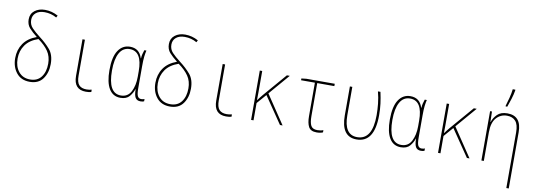

<svg xmlns="http://www.w3.org/2000/svg" viewBox="-71 -1290 5643 2023"><g transform="rotate(10 2750.0 -278.5)"><path d="M440 -213Q440 -311 392 -367Q344 -423 278 -473Q222 -516 189 -551Q156 -586 156 -636Q156 -683 189.5 -711.5Q223 -740 282 -740Q352 -740 411 -706L423 -728Q356 -765 282 -765Q217 -765 173 -731Q129 -697 129 -637Q129 -582 161 -545.5Q193 -509 246 -468Q152 -434 106 -366.5Q60 -299 60 -210Q60 -116 110.5 -53Q161 10 253 10Q347 10 393.5 -54.5Q440 -119 440 -213ZM86 -210Q86 -292 130 -355Q174 -418 267 -450Q338 -399 375.5 -344Q413 -289 413 -212Q413 -124 372 -69.5Q331 -15 253 -15Q175 -15 130.5 -69.5Q86 -124 86 -210Z M912 3V-22Q884 -15 856 -15Q803 -15 776.5 -44Q750 -73 750 -143V-528H724V-136Q724 10 854 10Q888 10 912 3Z M1365 -108H1367Q1367 -45 1383.5 -17.5Q1400 10 1439 10Q1463 10 1477 3V-22Q1462 -15 1442 -15Q1416 -15 1404 -37.5Q1392 -60 1392 -123V-358Q1392 -425 1396.5 -462Q1401 -499 1408 -528H1386Q1378 -506 1372.5 -483.5Q1367 -461 1366 -438H1363Q1333 -538 1232 -538Q1153 -538 1106.5 -469Q1060 -400 1060 -258Q1060 -128 1101.5 -59Q1143 10 1223 10Q1288 10 1320 -28Q1352 -66 1365 -108ZM1087 -258Q1087 -380 1124 -446.5Q1161 -513 1233 -513Q1366 -513 1366 -300V-240Q1366 -146 1332 -80.5Q1298 -15 1224 -15Q1087 -15 1087 -258Z M1940 -213Q1940 -311 1892 -367Q1844 -423 1778 -473Q1722 -516 1689 -551Q1656 -586 1656 -636Q1656 -683 1689.5 -711.5Q1723 -740 1782 -740Q1852 -740 1911 -706L1923 -728Q1856 -765 1782 -765Q1717 -765 1673 -731Q1629 -697 1629 -637Q1629 -582 1661 -545.5Q1693 -509 1746 -468Q1652 -434 1606 -366.5Q1560 -299 1560 -210Q1560 -116 1610.5 -53Q1661 10 1753 10Q1847 10 1893.5 -54.5Q1940 -119 1940 -213ZM1586 -210Q1586 -292 1630 -355Q1674 -418 1767 -450Q1838 -399 1875.5 -344Q1913 -289 1913 -212Q1913 -124 1872 -69.5Q1831 -15 1753 -15Q1675 -15 1630.5 -69.5Q1586 -124 1586 -210Z M2412 3V-22Q2384 -15 2356 -15Q2303 -15 2276.5 -44Q2250 -73 2250 -143V-528H2224V-136Q2224 10 2354 10Q2388 10 2412 3Z M2647 0V-185L2735 -286L2930 0H2958L2752 -307L2942 -528H2911L2695 -277Q2683 -263 2672 -248.5Q2661 -234 2648 -217H2646Q2647 -258 2647 -295Q2647 -332 2647 -373V-528H2621V0Z M3390 -2V-26Q3362 -15 3326 -15Q3276 -15 3258 -47.5Q3240 -80 3240 -150V-503H3423V-528H3120L3067 -522V-503H3215V-145Q3215 -72 3237 -31Q3259 10 3323 10Q3362 10 3390 -2Z M3941 -282Q3941 -348 3933.5 -406.5Q3926 -465 3912 -528H3885Q3902 -465 3908.5 -400.5Q3915 -336 3915 -278Q3915 -15 3752 -15Q3611 -15 3611 -226V-528H3585V-219Q3585 10 3750 10Q3941 10 3941 -282Z M4365 -108H4367Q4367 -45 4383.5 -17.5Q4400 10 4439 10Q4463 10 4477 3V-22Q4462 -15 4442 -15Q4416 -15 4404 -37.5Q4392 -60 4392 -123V-358Q4392 -425 4396.5 -462Q4401 -499 4408 -528H4386Q4378 -506 4372.5 -483.5Q4367 -461 4366 -438H4363Q4333 -538 4232 -538Q4153 -538 4106.5 -469Q4060 -400 4060 -258Q4060 -128 4101.5 -59Q4143 10 4223 10Q4288 10 4320 -28Q4352 -66 4365 -108ZM4087 -258Q4087 -380 4124 -446.5Q4161 -513 4233 -513Q4366 -513 4366 -300V-240Q4366 -146 4332 -80.5Q4298 -15 4224 -15Q4087 -15 4087 -258Z M4647 0V-185L4735 -286L4930 0H4958L4752 -307L4942 -528H4911L4695 -277Q4683 -263 4672 -248.5Q4661 -234 4648 -217H4646Q4647 -258 4647 -295Q4647 -332 4647 -373V-528H4621V0Z M5255 -606Q5269 -643 5285 -694.5Q5301 -746 5308 -789V-797H5280Q5276 -757 5262 -702Q5248 -647 5237 -614V-606ZM5420 240V-361Q5420 -537 5270 -537Q5199 -537 5161.5 -499Q5124 -461 5110 -416H5108L5105 -528H5085V0H5111V-307Q5111 -411 5156.5 -461.5Q5202 -512 5270 -512Q5329 -512 5361.5 -475.5Q5394 -439 5394 -355V240Z"/></g></svg>

Font: Noto Sans Mono UI Condensed Thin
Style: Regular
Weight: 250
Width: 3
Designer: Monotype Design team
Foundry: Monotype Imaging Inc.
Version: 1.000